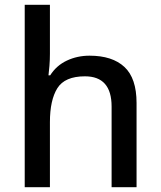

<svg xmlns="http://www.w3.org/2000/svg" viewBox="-20 -780 669 800"><path d="M188 -556Q188 -530 186 -505.5Q184 -481 182 -466H189Q215 -507 258.5 -527.5Q302 -548 353 -548Q448 -548 498.5 -501Q549 -454 549 -351V0H445V-336Q445 -462 334 -462Q250 -462 219 -412.5Q188 -363 188 -271V0H83V-760H188Z"/></svg>

Font: Noto Sans Tai Tham Medium
Style: Regular
Weight: 500
Designer: Monotype Design Team 2013. Revised by David WIlliams 2020
Foundry: Monotype Imaging Inc.
Version: Version 2.002; ttfautohint (v1.8.4.7-5d5b)